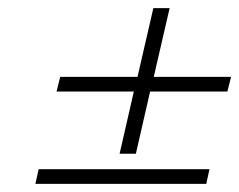

<svg xmlns="http://www.w3.org/2000/svg" viewBox="-20 -510 588 472"><path d="M128 -321H318L357 -490H397L358 -321H548L539 -285H349L314 -132H274L309 -285H119ZM495 -94 487 -58H67L75 -94Z"/></svg>

Font: Panefresco 1wt
Style: Italic
Weight: 250
Version: Version 1.000